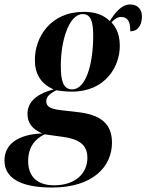

<svg xmlns="http://www.w3.org/2000/svg" viewBox="-92 -599 655 859"><path d="M141 240C324 240 409 146 409 39C409 -50 352 -86 259 -97L181 -106C136 -111 115 -121 115 -146C115 -165 128 -179 160 -195C171 -193 201 -189 230 -189C380 -189 444 -302 444 -393C444 -455 421 -483 407 -499C422 -516 435 -523 450 -523C477 -523 491 -506 491 -459C531 -459 543 -495 543 -526C543 -555 526 -579 490 -579C449 -579 420 -537 399 -505C369 -534 332 -546 283 -546C132 -546 64 -431 64 -331C64 -269 90 -224 148 -199C60 -176 31 -135 31 -89C31 -51 50 -22 97 -2C-14 2 -72 48 -72 119C-72 193 -8 240 141 240ZM231 -199C190 -199 180 -239 180 -306C180 -415 216 -536 278 -536C311 -536 325 -509 325 -441C325 -303 289 -199 231 -199ZM150 230C67 230 34 183 34 122C34 60 64 22 108 2L194 14C259 24 299 47 299 107C299 176 246 230 150 230Z"/></svg>

Font: Noto Serif Display Condensed
Style: Bold Italic
Weight: 700
Width: 3
Italic angle: -12°
Designer: Monotype Design Team
Foundry: Monotype Imaging Inc.
Version: Version 2.009